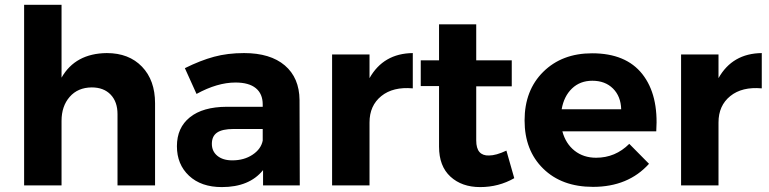

<svg xmlns="http://www.w3.org/2000/svg" viewBox="-20 -762 3160 789"><path d="M418.9 -543.9Q509.8 -543.9 563.5 -488Q617.2 -432.1 617.2 -337.9V0H462.9V-293Q462.9 -343.8 434.6 -373.3Q406.2 -402.8 356.9 -402.8Q299.8 -402.3 266.4 -364Q232.9 -325.7 232.9 -265.1V0H79.1V-742.2H232.9V-442.9Q289.6 -542.5 418.9 -543.9Z M1211.9 0H1061V-63Q1004.9 6.8 891.6 6.8Q806.6 6.8 756.8 -39.8Q707 -86.4 707 -161.1Q707 -237.3 760.3 -280Q813.5 -322.8 911.6 -323.2H1059.6V-333Q1059.6 -376.5 1031.2 -399.7Q1002.9 -422.9 947.8 -422.9Q873 -422.9 787.6 -376L739.7 -481.9Q803.7 -513.7 859.6 -528.8Q915.5 -543.9 982.9 -543.9Q1090.8 -543.9 1150.4 -493.2Q1210 -442.4 1210.9 -351.1ZM934.6 -103Q982.9 -103 1017.8 -126.2Q1052.7 -149.4 1059.6 -184.1V-231.9H939Q894 -231.9 872.3 -217.3Q850.6 -202.6 850.6 -170.9Q850.6 -140.1 873.3 -121.6Q896 -103 934.6 -103Z M1498.5 -440.9Q1555.7 -542.5 1676.3 -543.9V-398.9Q1595.2 -406.2 1546.9 -367.2Q1498.5 -328.1 1498.5 -258.8V0H1344.7V-538.1H1498.5Z M2061 -143.1 2093.3 -29.8Q2029.3 6.8 1953.1 6.8Q1877.9 6.8 1831.1 -36.1Q1784.2 -79.1 1784.2 -159.2V-408.2H1709V-514.2H1784.2V-662.1H1937V-514.2H2083V-407.2H1937V-185.1Q1937 -152.3 1950.4 -137.2Q1963.9 -122.1 1989.3 -123Q2018.6 -123 2061 -143.1Z M2413.1 -543Q2552.2 -543 2619.6 -457.5Q2687 -372.1 2676.8 -222.2H2291Q2304.7 -171.4 2341.3 -142.6Q2377.9 -113.8 2429.7 -113.8Q2508.8 -113.8 2565.9 -170.9L2647 -88.9Q2561.5 5.9 2417 5.9Q2288.6 5.9 2212.2 -69.1Q2135.7 -144 2135.7 -267.1Q2135.7 -391.1 2212.6 -467Q2289.6 -543 2413.1 -543ZM2288.1 -313H2532.7Q2531.2 -366.2 2499 -398.2Q2466.8 -430.2 2414.1 -430.2Q2363.8 -430.2 2330.6 -398.4Q2297.4 -366.7 2288.1 -313Z M2932.6 -440.9Q2989.7 -542.5 3110.4 -543.9V-398.9Q3029.3 -406.2 2981 -367.2Q2932.6 -328.1 2932.6 -258.8V0H2778.8V-538.1H2932.6Z"/></svg>

Font: Montserrat arm SemiBold
Style: Regular
Weight: 600
Designer: Julieta Ulanovsky
Foundry: Julieta Ulanovsky
Version: Version 6.000;PS 006.000;hotconv 1.0.88;makeotf.lib2.5.64775